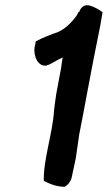

<svg xmlns="http://www.w3.org/2000/svg" viewBox="-20 -720 411 732"><path d="M115 -553C103 -516 120 -474 147 -470C150 -470 154 -469 157 -470C160 -470 161 -473 166 -473C179 -479 205 -495 219 -501C217 -491 215 -477 213 -461C208 -432 200 -394 194 -359C190 -335 188 -313 186 -298C181 -213 144 -108 147 -28L148 -30C167 -20 190 -10 220 -8H227C239 -15 249 -27 253 -42L269 -117L282 -207C301 -302 318 -400 337 -496L362 -621C365 -639 368 -655 371 -673C360 -683 335 -696 321 -699C291 -706 283 -676 282 -675L280 -673L279 -675C277 -669 275 -664 271 -659C254 -635 229 -611 204 -599C176 -589 141 -576 116 -562Z"/></svg>

Font: Vapor
Style: BdObl
Weight: 700
Foundry: Cannot Into Space Fonts
Version: Version 0.179